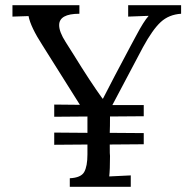

<svg xmlns="http://www.w3.org/2000/svg" viewBox="-20 -720 745 740"><path d="M531 -538 413 -315H534V-272L404 -271Q404 -230 403 -208L534 -207V-164L403 -163Q403 -119 404 -119Q404 -66 401 -40L484 -44V0H249V-33Q292 -35 304.5 -57Q317 -79 317 -125V-156V-163L189 -162V-209L317 -208V-271L189 -270V-317L288 -316L144 -545Q98 -616 90 -658L28 -656V-700H286V-667Q208 -667 208 -623Q208 -597 233 -558L264 -509Q328 -405 375 -340H377Q412 -409 484 -544L505 -583Q534 -638 553 -659L474 -656V-700H678V-667Q631 -664 599.5 -635Q568 -606 531 -538Z"/></svg>

Font: Sumana
Style: Regular
Weight: 400
Designer: Cyreal, Alexei Vanyashin (Devanagari), Olga Karpushina (Latin)
Foundry: Cyreal
Version: Version 1.015;PS 001.015;hotconv 1.0.70;makeotf.lib2.5.58329